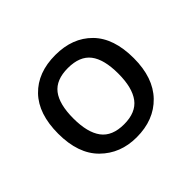

<svg xmlns="http://www.w3.org/2000/svg" viewBox="-93 -834 562 562"><g transform="rotate(-45 188.0 -552.5)"><path d="M345 -553Q345 -472 302 -427.5Q259 -383 187 -383Q120 -383 76 -426.5Q32 -470 32 -553Q32 -635 74 -678.5Q116 -722 189 -722Q260 -722 302.5 -679Q345 -636 345 -553ZM95 -553Q95 -495 117 -465.5Q139 -436 188 -436Q237 -436 259 -465.5Q281 -495 281 -553Q281 -612 259 -640.5Q237 -669 188 -669Q139 -669 117 -640.5Q95 -612 95 -553Z"/></g></svg>

Font: Noto Sans Inscriptional Pahlavi
Style: Regular
Weight: 400
Designer: Monotype Design Team
Foundry: Monotype Imaging Inc.
Version: Version 2.003; ttfautohint (v1.8.4.7-5d5b)